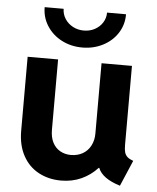

<svg xmlns="http://www.w3.org/2000/svg" viewBox="-54 -794 691 847"><g transform="rotate(5 292.0 -370.0)"><path d="M53.7 -196.3V-523.4H188.5V-211.9Q188.5 -178.7 200.4 -155.5Q212.4 -132.3 233.6 -120.4Q254.9 -108.4 281.2 -108.4Q310.5 -108.4 333.3 -121.3Q356 -134.3 368.4 -158Q380.9 -181.6 380.9 -211.9V-523.4H515.6V-173.8Q515.6 -152.8 519 -140.9Q522.5 -128.9 531.2 -120.8Q540 -112.8 557.6 -106.4L508.8 7.8Q429.2 -16.6 411.1 -62.5H408.7Q378.4 -29.3 337.6 -10.7Q296.9 7.8 248 7.8Q192.4 7.8 148.2 -15.9Q104 -39.6 78.9 -85.7Q53.7 -131.8 53.7 -196.3ZM109.4 -748H193.4Q193.8 -723.6 206.8 -703.6Q219.7 -683.6 241.7 -671.9Q263.7 -660.2 290 -660.2Q316.9 -660.2 338.6 -671.9Q360.4 -683.6 373 -703.6Q385.7 -723.6 385.7 -748H469.7Q470.2 -702.6 446.5 -665.3Q422.9 -627.9 381.3 -606.4Q339.8 -585 290 -585Q239.7 -585 198.5 -606.4Q157.2 -627.9 133.3 -665.3Q109.4 -702.6 109.4 -748Z"/></g></svg>

Font: Reddit Sans Vanilla
Style: Bold
Weight: 700
Designer: Stephen Hutchings
Foundry: Reddit
Version: Version 1.013